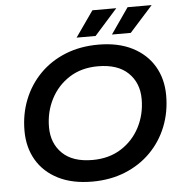

<svg xmlns="http://www.w3.org/2000/svg" viewBox="-59 -951 961 1017"><g transform="rotate(-5 421.0 -442.0)"><path d="M391 10Q285 10 210 -28Q135 -66 95.5 -133.5Q56 -201 56 -289Q56 -378 86.5 -454.5Q117 -531 173.5 -588.5Q230 -646 309 -678Q388 -710 485 -710Q590 -710 665 -672Q740 -634 780 -566.5Q820 -499 820 -411Q820 -322 789.5 -245.5Q759 -169 702 -111.5Q645 -54 566 -22Q487 10 391 10ZM402 -104Q490 -104 554.5 -145Q619 -186 654 -254Q689 -322 689 -403Q689 -489 633.5 -542.5Q578 -596 473 -596Q385 -596 321 -555Q257 -514 222 -446Q187 -378 187 -297Q187 -211 242 -157.5Q297 -104 402 -104ZM374 -757 470 -894H597L475 -757ZM562 -757 657 -894H785L662 -757Z"/></g></svg>

Font: Montserrat SemiBold
Style: Italic
Weight: 600
Italic angle: -11.3°
Designer: Julieta Ulanovsky
Foundry: Julieta Ulanovsky
Version: Version 9.000; ttfautohint (v1.8.4.7-5d5b)